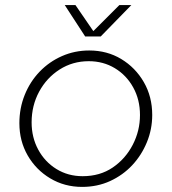

<svg xmlns="http://www.w3.org/2000/svg" viewBox="-20 -720 673 753"><path d="M302 13Q233 13 177 -20.5Q121 -54 88.5 -110.5Q56 -167 56 -237Q56 -296 77 -348Q98 -400 135.5 -439Q173 -478 223 -500Q273 -522 330 -522Q400 -522 455.5 -488.5Q511 -455 544 -398Q577 -341 577 -269Q577 -213 556 -162Q535 -111 498.5 -72Q462 -33 412 -10Q362 13 302 13ZM304 -29Q372 -29 422 -63Q472 -97 500.5 -152Q529 -207 529 -269Q529 -329 502.5 -377Q476 -425 430.5 -452.5Q385 -480 328 -480Q265 -480 214 -447.5Q163 -415 133.5 -360.5Q104 -306 104 -240Q104 -181 130 -133Q156 -85 201.5 -57Q247 -29 304 -29ZM314 -577 234 -700H276L346 -598L448 -700H495L375 -577Z"/></svg>

Font: MuseoModerno Thin ExtraLight
Style: Italic
Weight: 250
Italic angle: -9°
Version: Version 1.003